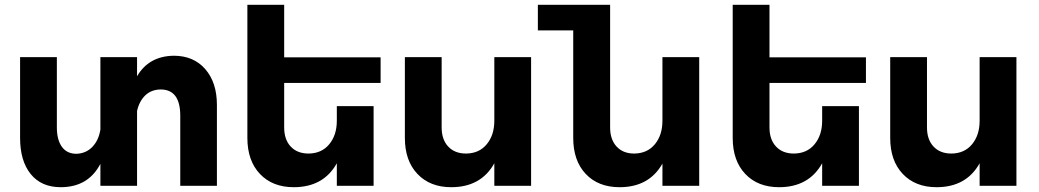

<svg xmlns="http://www.w3.org/2000/svg" viewBox="-20 -777 4347 803"><path d="M707 -543.9Q789.6 -543.9 838.4 -488Q887.2 -432.1 887.2 -337.9V0H733.9V-293Q733.9 -402.8 651.9 -402.8Q612.8 -402.3 587.6 -378.2Q562.5 -354 553.2 -313V0H399.9V-91.8Q349.1 5.9 233.9 5.9Q152.8 5.9 108.4 -49.1Q64 -104 64 -200.2V-538.1H217.8V-244.1Q217.8 -192.4 238.8 -163.1Q259.8 -133.8 299.8 -133.8Q339.8 -135.3 366.2 -162.6Q392.6 -189.9 399.9 -234.9V-538.1H553.2V-458Q602.5 -542.5 707 -543.9Z M1571.8 -430.2H1168.5V-244.1Q1168.5 -193.4 1195.8 -164.1Q1223.1 -134.8 1270.5 -134.8Q1325.2 -135.3 1356.9 -173.6Q1388.7 -211.9 1388.7 -272V-333H1542.5V0H1388.7V-94.2Q1333 5.9 1208.5 5.9Q1119.6 5.9 1067.1 -49.6Q1014.6 -105 1014.6 -200.2V-756.8H1168.5V-537.1H1571.8Z M2047.4 -538.1H2201.2V0H2047.4V-94.2Q1991.7 5.9 1867.2 5.9Q1778.3 5.9 1725.8 -49.6Q1673.3 -105 1673.3 -200.2V-538.1H1827.1V-244.1Q1827.1 -193.4 1854.5 -164.1Q1881.8 -134.8 1929.2 -134.8Q1983.9 -135.3 2015.6 -173.6Q2047.4 -211.9 2047.4 -272Z M2750.5 -538.1H2904.3V0H2750.5V-92.8Q2694.8 5.9 2571.3 5.9Q2481.9 5.9 2429.7 -49.6Q2377.4 -105 2377.4 -200.2V-649.9H2229.5V-756.8H2531.7V-244.1Q2531.7 -193.4 2558.8 -164.1Q2585.9 -134.8 2632.3 -134.8Q2687 -135.3 2718.8 -173.6Q2750.5 -211.9 2750.5 -272Z M3601.6 -430.2H3198.2V-244.1Q3198.2 -193.4 3225.6 -164.1Q3252.9 -134.8 3300.3 -134.8Q3355 -135.3 3386.7 -173.6Q3418.5 -211.9 3418.5 -272V-333H3572.3V0H3418.5V-94.2Q3362.8 5.9 3238.3 5.9Q3149.4 5.9 3096.9 -49.6Q3044.4 -105 3044.4 -200.2V-756.8H3198.2V-537.1H3601.6Z M4077.1 -538.1H4231V0H4077.1V-94.2Q4021.5 5.9 3897 5.9Q3808.1 5.9 3755.6 -49.6Q3703.1 -105 3703.1 -200.2V-538.1H3856.9V-244.1Q3856.9 -193.4 3884.3 -164.1Q3911.6 -134.8 3959 -134.8Q4013.7 -135.3 4045.4 -173.6Q4077.1 -211.9 4077.1 -272Z"/></svg>

Font: Montserrat arm SemiBold
Style: Regular
Weight: 600
Designer: Julieta Ulanovsky
Foundry: Julieta Ulanovsky
Version: Version 6.000;PS 006.000;hotconv 1.0.88;makeotf.lib2.5.64775